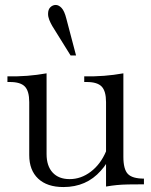

<svg xmlns="http://www.w3.org/2000/svg" viewBox="-20 -744 611 775"><path d="M236 11Q170 11 134 -23Q98 -57 98 -118V-332Q98 -376 80.5 -394.5Q63 -413 20 -413H10V-436Q51 -435 90 -438Q129 -441 168 -448V-122Q168 -74 192.5 -47.5Q217 -21 261 -21Q307 -21 346.5 -51Q386 -81 408 -133L432 -128Q422 -104 411 -86.5Q400 -69 387 -55Q329 11 236 11ZM408 9V-332Q408 -376 390.5 -394.5Q373 -413 330 -413H320V-436Q361 -435 400 -438Q439 -441 478 -448V-111Q478 -61 496 -42Q514 -23 561 -23V0Q523 0 497.5 0.5Q472 1 451.5 3Q431 5 408 9ZM265 -520 191 -639Q184 -651 179 -663.5Q174 -676 174 -688Q174 -706 183.5 -715Q193 -724 205 -724Q217 -724 228.5 -712Q240 -700 248 -668L287 -520Z"/></svg>

Font: Baskervville
Style: Regular
Weight: 400
Designer: Alexis Faudot, Rémi Forte, Morgane Pierson, Rafael Ribas, Tanguy Vanlaeys, Rosalie Wagner, Thomas Huot-Marchand
Foundry: ANRT
Version: Version 1.100